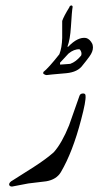

<svg xmlns="http://www.w3.org/2000/svg" viewBox="-20 -685 372 698"><path d="M244.1 -660.2Q241.2 -645 237.8 -586.9Q234.9 -541 225.1 -515.1Q225.1 -515.1 228 -515.1Q263.2 -551.8 293 -546.9Q307.1 -543 315.9 -524.9Q317.9 -518.1 317.9 -512.2Q317.9 -497.1 305.4 -480Q293 -462.9 280.8 -448.2Q263.2 -422.9 221.2 -418.9Q153.8 -413.1 149.9 -412.1Q144 -412.1 137.2 -417Q138.2 -418.9 137.2 -422.9Q155.8 -437 195.8 -487.8Q205.1 -511.2 206.1 -546.9Q206.1 -546.9 206.1 -608.9Q211.9 -626 231.9 -658.2Q232.9 -663.1 237.8 -665Q243.2 -666 244.1 -660.2ZM272 -502.9 269 -505.9Q249 -506.8 229 -490.2Q212.9 -473.1 198.2 -457Q198.2 -448.2 199.2 -450.2Q241.2 -453.1 235.8 -453.1Q255.9 -460 274.9 -482.9Q278.8 -492.2 272 -502.9ZM83 -18.1Q64.9 -14.2 23.9 -6.8Q15.1 -6.8 13.2 -13.2Q12.2 -22 26.9 -29.8Q64.9 -54.2 103 -78.1Q147.9 -106.9 175.8 -131.8Q205.1 -165 231 -229Q250 -283.2 269 -336.9Q272 -345.2 282.2 -345.2Q291 -345.2 291 -336.9Q293 -317.9 274.9 -250Q244.1 -131.8 201.2 -59.1Q185.1 -32.2 147.9 -25.9Q115.2 -22 83 -18.1Z"/></svg>

Font: Jameel Khushkhati
Style: Regular
Weight: 400
Version: Version 3.5